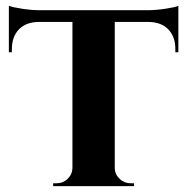

<svg xmlns="http://www.w3.org/2000/svg" viewBox="-20 -636 639 656"><path d="M589.4 -616.2V-457.5H579.1V-466.8Q579.6 -509.8 555.4 -535.2Q531.2 -560.5 487.8 -561H372.1V-62Q372.6 -40 388.7 -24.9Q404.8 -9.8 427.2 -9.8H438V0H161.6V-9.8H172.4Q195.3 -9.8 211.2 -25.1Q227.1 -40.5 227.5 -63V-561H111.8Q68.4 -560.5 44.4 -535.4Q20.5 -510.3 20.5 -466.8V-457.5H10.3V-616.2Q23.9 -610.8 56.4 -606Q88.9 -601.1 115.2 -601.1H484.4Q511.7 -601.1 545.7 -606.2Q579.6 -611.3 589.4 -616.2Z"/></svg>

Font: Cinzel Bold
Style: Regular
Weight: 700
Designer: Natanael Gama
Version: Version 1.001;PS 001.001;hotconv 1.0.56;makeotf.lib2.0.21325